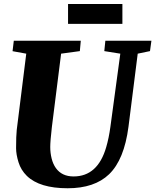

<svg xmlns="http://www.w3.org/2000/svg" viewBox="-20 -956 797 985"><path d="M62.5 -195.8Q62.5 -258.8 65.9 -289.6L114.7 -680.7L44.4 -693.4L50.8 -747.1H394.5L389.6 -693.8L293.5 -680.7L246.1 -304.2Q237.8 -231.9 237.8 -201.7Q237.8 -171.4 244.9 -142.8Q252 -114.3 266.6 -93.8Q297.4 -50.8 357.4 -50.8Q481.4 -50.8 524.9 -201.2Q538.6 -248 546.4 -305.7L597.2 -680.7L515.1 -693.8L520.5 -747.1H756.8L749.5 -693.8L686.5 -680.7L639.2 -306.2Q617.2 -136.7 539.6 -62Q464.8 9.8 327.1 9.8Q183.1 9.8 117.7 -53.7Q87.4 -83.5 75 -123.5Q62.5 -163.6 62.5 -195.8ZM329.1 -935.5H607.9V-833.5H329.1Z"/></svg>

Font: Merriweather
Style: Heavy Italic
Weight: 900
Italic angle: -7°
Designer: Eben Sorkin
Foundry: Eben Sorkin
Version: Version 1.001